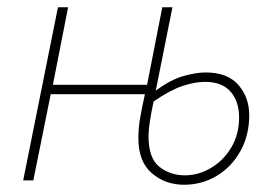

<svg xmlns="http://www.w3.org/2000/svg" viewBox="-20 -498 756 530"><path d="M488 12Q436 12 399 -20Q362 -52 362 -116Q362 -129 363 -143Q364 -157 368 -179Q372 -201 380 -238H120L72 0H44L140 -478H168L126 -264H386L428 -478H456L410 -248Q451 -278 486 -288Q521 -298 548 -298Q608 -298 638 -263.5Q668 -229 668 -180Q668 -125 644 -81.5Q620 -38 579 -13Q538 12 488 12ZM490 -14Q528 -14 562.5 -34.5Q597 -55 618.5 -91Q640 -127 640 -174Q640 -218 616.5 -245Q593 -272 546 -272Q518 -272 484.5 -261Q451 -250 404 -218Q397 -185 393.5 -162Q390 -139 390 -122Q390 -61 420 -37.5Q450 -14 490 -14Z"/></svg>

Font: Source Sans Variable
Style: Italic
Weight: 200
Italic angle: -11°
Designer: Paul D. Hunt
Foundry: Adobe Systems Incorporated
Version: Version 3.006;hotconv 1.0.111;makeotfexe 2.5.65597